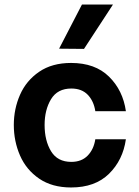

<svg xmlns="http://www.w3.org/2000/svg" viewBox="-20 -819 613 848"><path d="M41 -267Q41 -338 68.5 -400.5Q96 -463 153 -502Q210 -541 294 -541Q400 -541 461.5 -480.5Q523 -420 536 -328H401Q394 -373 367.5 -400.5Q341 -428 295 -428Q234 -428 205.5 -381Q177 -334 177 -267Q177 -198 205.5 -151Q234 -104 295 -104Q340 -104 367 -131.5Q394 -159 401 -204H536Q523 -112 461.5 -51.5Q400 9 294 9Q210 9 153 -30Q96 -69 68.5 -132Q41 -195 41 -267ZM241 -604 342 -799H479L351 -603Z"/></svg>

Font: Be Vietnam
Style: Bold
Weight: 700
Designer: Gabriel Lam
Foundry: TypeRant
Version: Version 4.000